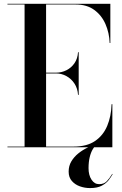

<svg xmlns="http://www.w3.org/2000/svg" viewBox="-20 -770 638 1004"><path d="M19 0V-3.5H108.5V-746.5H19V-750H557V-545H553.5Q551.5 -598.5 531.5 -644.2Q511.5 -690 472.8 -718.2Q434 -746.5 375.5 -746.5H221V-3.5H365Q434 -3.5 476.8 -32.5Q519.5 -61.5 540.5 -111.5Q561.5 -161.5 563.5 -225H567.5V0ZM388 -274Q386 -307.5 369.5 -332.8Q353 -358 327.5 -372Q302 -386 273.5 -386H181.5V-390H273.5Q302 -390 327.5 -402.8Q353 -415.5 369.5 -439.5Q386 -463.5 388 -497H391.5V-274ZM451 213.5Q423.5 213.5 398 204.5Q372.5 195.5 355.8 176.5Q339 157.5 339 127.5Q339 97.5 353 74Q367 50.5 389.2 32.5Q411.5 14.5 437.5 2Q463.5 -10.5 488 -18.5L490 -15.5Q476 -7.5 465.5 9.8Q455 27 449 52.2Q443 77.5 443 109.5Q443 146 458.5 169.5Q474 193 498.5 193Q524 193 538.8 177.2Q553.5 161.5 567 139L569 140.5Q561.5 154.5 548.5 171.5Q535.5 188.5 512.2 201Q489 213.5 451 213.5Z"/></svg>

Font: Bodoni Moda 48pt Medium
Style: Regular
Weight: 500
Designer: Owen Earl
Foundry: indestructible type
Version: Version 2.005